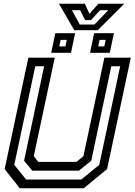

<svg xmlns="http://www.w3.org/2000/svg" viewBox="-20 -1009 721 1029"><path d="M86 0 5 -103 132 -700H273.5L161 -172L185 -141.5H390L427 -172L539.5 -700H681L554 -103L429 0ZM120 -47H415.5L512 -125.5L624 -654H576.5L469 -147.5L403 -94.5H153L109 -147.5L216.5 -654H169L56.5 -125.5ZM462.5 -726 484.5 -831H590.5L568.5 -726ZM254.5 -726 276.5 -831H382.5L360.5 -726ZM298 -760.5H330.5L338 -795.5H305ZM506.5 -760.5H539L546.5 -795.5H514ZM378 -847 296 -989H434.5L459.5 -935L507.5 -989H646L504 -847ZM407.5 -877.5H486L560.5 -954.5H516.5L468 -901.5H436L409.5 -954.5H365.5Z"/></svg>

Font: Tourney Medium
Style: Italic
Weight: 500
Italic angle: -12°
Version: Version 1.015